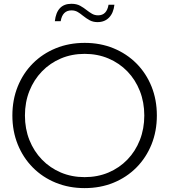

<svg xmlns="http://www.w3.org/2000/svg" viewBox="-20 -972 888 1007"><path d="M580.1 -947.3Q575.2 -903.8 552 -879.9Q528.8 -856 491.7 -856Q468.3 -856 450.7 -865.5Q433.1 -875 413.6 -890.6Q401.4 -900.9 387.5 -909.2Q373.5 -917.5 355 -917.5Q307.6 -917.5 298.3 -860.8H267.6Q277.8 -952.1 354.5 -952.1Q381.8 -952.1 400.6 -941.7Q419.4 -931.2 434.6 -918.9Q448.2 -908.2 462.4 -899.9Q476.6 -891.6 494.6 -891.6Q540 -891.6 549.3 -947.3ZM423.8 14.6Q341.8 14.6 272.5 -13.7Q203.1 -42 152.1 -93.5Q101.1 -145 73 -214.6Q44.9 -284.2 44.9 -366.2Q44.9 -448.7 73 -518.3Q101.1 -587.9 152.1 -639.2Q203.1 -690.4 272.5 -718.8Q341.8 -747.1 424.3 -747.1Q506.3 -747.1 575.4 -718.8Q644.5 -690.4 695.6 -639.2Q746.6 -587.9 774.7 -518.3Q802.7 -448.7 802.7 -366.2Q802.7 -284.2 774.7 -214.6Q746.6 -145 695.6 -93.5Q644.5 -42 575.4 -13.7Q506.3 14.6 423.8 14.6ZM423.8 -43Q491.7 -43 548.8 -67.1Q606 -91.3 648.2 -135Q690.4 -178.7 713.6 -237.8Q736.8 -296.9 736.8 -366.2Q736.8 -435.5 713.6 -494.6Q690.4 -553.7 648.2 -597.4Q606 -641.1 548.8 -665.3Q491.7 -689.5 423.8 -689.5Q356.4 -689.5 299.3 -665.3Q242.2 -641.1 200 -597.4Q157.7 -553.7 134.3 -494.9Q110.8 -436 110.8 -366.2Q110.8 -296.4 134.3 -237.5Q157.7 -178.7 200 -135Q242.2 -91.3 299.3 -67.1Q356.4 -43 423.8 -43Z"/></svg>

Font: Kumbh Sans Light
Style: Regular
Weight: 300
Version: Version 1.004